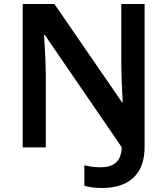

<svg xmlns="http://www.w3.org/2000/svg" viewBox="-20 -827 833 956"><path d="M488 109C616 109 700 46 700 -95V-807H584V-515C584 -457 588 -368 591 -317H588L251 -807H93V-93H208V-448C208 -509 203 -603 199 -653H203L586 -94C584 -20 544 6 479 6C448 6 422 1 400 -4V98C420 104 449 109 488 109Z"/></svg>

Font: Noto Sans Kannada UI SemiBold
Style: Regular
Weight: 600
Designer: Jelle Bosma - Monotype Design Team
Foundry: Monotype Imaging Inc.
Version: Version 2.005